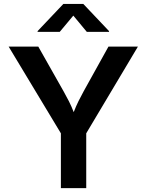

<svg xmlns="http://www.w3.org/2000/svg" viewBox="-20 -967 753 987"><path d="M293 0V-281.7L24.4 -727.5H176.8L306.6 -498Q321.8 -471.2 334.5 -446Q347.2 -420.9 358.9 -390.6Q371.1 -421.9 383.5 -447Q396 -472.2 410.2 -498L537.6 -727.5H689L423.3 -281.7V0ZM287.1 -803.2H173.3V-807.1L305.7 -946.8H408.2L540.5 -807.1V-803.2H426.3L356.9 -886.7Z"/></svg>

Font: Inter-SemiBold
Style: Regular
Weight: 600
Designer: Rasmus Andersson
Foundry: rsms
Version: Version 4.000;git-a52131595